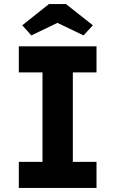

<svg xmlns="http://www.w3.org/2000/svg" viewBox="-20 -929 570 949"><path d="M73 0V-129H190V-571H73V-700H457V-571H340V-129H457V0ZM135 -754 90 -804 222 -909H306L439 -804L393 -754L264 -816Z"/></svg>

Font: Lexend Deca SemiBold
Style: Regular
Weight: 600
Designer: Bonnie Shaver-Troup, Thomas Jockin
Foundry: Lexend
Version: Version 1.008; ttfautohint (v1.8.4.7-5d5b)